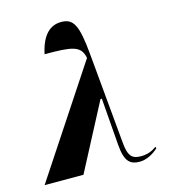

<svg xmlns="http://www.w3.org/2000/svg" viewBox="-147 -862 853 964"><g transform="rotate(-15 279.5 -380.0)"><path d="M-32 0H170L351 -345H358L377 -101C384 -8 413 10 462 10C496 10 534 -11 558 -34L555 -42C538 -30 514 -15 474 -15C431 -15 408 -29 402 -106L359 -576C345 -731 323 -770 260 -770C201 -770 158 -729 138 -635C281 -635 326 -629 339 -562Z"/></g></svg>

Font: Noto Serif Display Condensed Black
Style: Italic
Weight: 900
Width: 3
Italic angle: -12°
Designer: Monotype Design Team
Foundry: Monotype Imaging Inc.
Version: Version 2.009